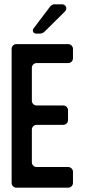

<svg xmlns="http://www.w3.org/2000/svg" viewBox="-20 -872 393 892"><path d="M297 -96H150C138 -96 128 -106 128 -118V-270C128 -282 138 -292 150 -292H274C286 -292 296 -302 296 -314V-360C296 -372 286 -382 274 -382H150C138 -382 128 -392 128 -404V-557C128 -569 138 -579 150 -579H297C309 -579 319 -589 319 -601V-645C319 -657 309 -667 297 -667H56C44 -667 34 -657 34 -645V-22C34 -10 44 0 56 0H297C309 0 319 -10 319 -22V-74C319 -86 309 -96 297 -96ZM148 -716H169C172 -716 182 -720 184 -722L282 -819C295 -832 286 -852 268 -852H232C227 -852 217 -847 214 -843L136 -740C128 -729 135 -716 148 -716Z"/></svg>

Font: DIN Rundschrift
Style: Eng
Weight: 400
Width: 3
Version: Version 1.027